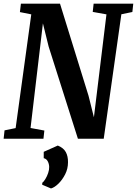

<svg xmlns="http://www.w3.org/2000/svg" viewBox="-21 -763 753 1056"><path d="M-1 0 4 -46 65 -58.5 151 -684 88.5 -696.5 94 -743H309L466 -236L495.5 -118L564.5 -684L489 -697.5L494 -743H712L707 -697L646.5 -684.5L549.5 0H407.5L246.5 -507L215 -634.5L147 -59L223 -45L218 0ZM211 253 211.5 242.5Q219.5 236.5 228.5 221.8Q237.5 207 243.8 188.8Q250 170.5 249.5 155Q249 138 241.5 124Q234 110 219.5 107V72L297 37.5Q328.5 50.5 341 73.5Q353.5 96.5 353 129.5Q353 165 337.5 195.5Q322 226 300.5 247Q279 268 259.5 273.5Z"/></svg>

Font: Merriweather 24pt SemiCondensed
Style: Bold Italic
Weight: 700
Width: 4
Italic angle: -7.8°
Designer: Eben Sorkin
Foundry: Eben Sorkin
Version: Version 2.101